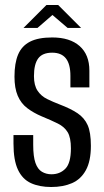

<svg xmlns="http://www.w3.org/2000/svg" viewBox="-20 -742 418 769"><path d="M185 7Q138 7 104 -8.5Q70 -24 52 -62Q34 -100 34 -167V-201Q54 -201 74 -201Q94 -201 113 -201V-162Q113 -115 122 -89.5Q131 -64 148 -54Q165 -44 186 -44Q220 -44 242 -66.5Q264 -89 264 -148Q264 -191 251 -212.5Q238 -234 212 -247Q186 -260 147 -276Q114 -290 89 -309Q64 -328 51 -358.5Q38 -389 38 -435Q38 -489 52.5 -523.5Q67 -558 100 -575Q133 -592 189 -592Q260 -592 299 -557.5Q338 -523 338 -459V-392Q319 -392 300 -392Q281 -392 262 -392V-438Q262 -485 244 -508Q226 -531 189 -531Q150 -531 133 -508Q116 -485 116 -437Q116 -400 130.5 -378.5Q145 -357 168.5 -345.5Q192 -334 218 -324Q263 -307 290.5 -288.5Q318 -270 331 -241Q344 -212 344 -158Q344 -97 324 -60.5Q304 -24 268.5 -8.5Q233 7 185 7ZM74 -630 166 -722H213L305 -630H251L190 -682L130 -630Z"/></svg>

Font: Alumni Sans Thin Medium
Style: Regular
Weight: 500
Version: Version 1.018